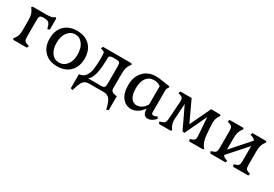

<svg xmlns="http://www.w3.org/2000/svg" viewBox="37 -1400 3514 2458"><g transform="rotate(30 1794.5 -171.5)"><path d="M264 -492Q343 -492 369 -511L385 -523L400 -511V-347L369 -336L363 -357Q350 -407 330.5 -423Q311 -439 263 -439H252Q216 -439 204.5 -425.5Q193 -412 193 -369V-122Q193 -80 205 -64Q217 -48 252 -37L273 -31L262 0H62L50 -15L62 -31Q86 -63 94.5 -92Q103 -121 103 -175V-307Q103 -362 94 -396Q85 -430 62 -460L50 -477L62 -492Z M868 -245Q868 -292 856 -337Q844 -382 808 -420Q772 -458 717 -458Q647 -458 603 -399.5Q559 -341 559 -246.5Q559 -152 600 -96Q641 -40 710.5 -40Q780 -40 824 -96.5Q868 -153 868 -245ZM714 14Q595 14 525 -57Q455 -128 455 -248.5Q455 -369 525 -439.5Q595 -510 714 -510Q833 -510 903 -439.5Q973 -369 973 -248.5Q973 -128 903 -57Q833 14 714 14Z M1479 -312V-97Q1479 -68 1504 -53.5Q1529 -39 1569 -39V169L1538 180L1533 159Q1512 73 1483 36.5Q1454 0 1395 0H1182Q1124 0 1097 35Q1070 70 1045 158L1039 179L1008 168V-39Q1074 -47 1102 -90Q1134 -138 1140 -193Q1150 -274 1150 -351.5Q1150 -429 1143 -441Q1136 -453 1109 -460L1088 -466L1099 -497H1520L1532 -482L1520 -466Q1497 -435 1488 -401.5Q1479 -368 1479 -312ZM1329 -52Q1365 -52 1376.5 -65.5Q1388 -79 1388 -122V-372Q1388 -415 1376.5 -428.5Q1365 -442 1329 -442H1280Q1223 -442 1223 -405Q1223 -105 1135 -52Z M1803 14Q1728 14 1676 -49.5Q1624 -113 1624 -236Q1624 -359 1694 -434.5Q1764 -510 1883 -510Q1917 -510 1985.5 -498.5Q2054 -487 2083 -485L2094 -472L2082 -454Q2069 -434 2069 -415V-88Q2069 -57 2099 -57Q2123 -57 2149 -75L2168 -49Q2111 14 2057 14Q2016 14 1998 -11Q1980 -36 1980 -92Q1904 14 1803 14ZM1843 -63Q1927 -63 1980 -154V-424Q1934 -455 1882 -455Q1809 -455 1769 -400.5Q1729 -346 1729 -249.5Q1729 -153 1761.5 -108Q1794 -63 1843 -63Z M2723 -137 2705 -386 2554 -66H2524L2372 -386L2362 -237Q2356 -165 2356 -147Q2356 -78 2389 -31L2400 -14L2387 0H2214L2203 -31L2225 -37Q2261 -47 2274 -63.5Q2287 -80 2290 -122L2303 -323Q2307 -355 2307 -390.5Q2307 -426 2296 -439Q2285 -452 2254 -460L2233 -466L2243 -497H2410L2553 -191L2698 -497H2830L2844 -483L2833 -466Q2800 -419 2800 -350Q2800 -337 2805 -267L2812 -178Q2821 -69 2876 -14L2864 0H2662L2651 -31L2672 -37Q2702 -45 2713.5 -59.5Q2725 -74 2725 -95.5Q2725 -117 2723 -137Z M3378 -122V-345L3136 -74Q3144 -48 3188 -35L3207 -29L3197 0H2972L2961 -31L2982 -37Q3017 -47 3029 -63.5Q3041 -80 3041 -122V-375Q3041 -417 3029 -433.5Q3017 -450 2982 -460L2961 -466L2972 -497H3173L3185 -483L3173 -466Q3150 -434 3141 -401.5Q3132 -369 3132 -312V-150L3372 -421Q3362 -447 3319 -460L3298 -466L3309 -497H3510L3522 -483L3510 -466Q3487 -434 3478 -401.5Q3469 -369 3469 -312V-116Q3469 -75 3480 -60.5Q3491 -46 3525 -35L3544 -29L3534 0H3309L3298 -31L3319 -37Q3354 -47 3366 -63.5Q3378 -80 3378 -122Z"/></g></svg>

Font: Gabriela
Style: Regular
Weight: 400
Designer: Eduardo Rodriguez Tunni
Foundry: Eduardo Rodriguez Tunni
Version: Version 1.003